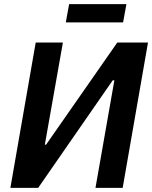

<svg xmlns="http://www.w3.org/2000/svg" viewBox="-20 -905 733 925"><path d="M30 0H164L523 -518H531L440 0H571L693 -700H545L202 -208H196L283 -700H152ZM297 -797H573L589 -885H313Z"/></svg>

Font: Fixel Text 20240404 SemiBold
Style: Italic
Weight: 600
Width: 4
Italic angle: -10°
Designer: AlfaBravo + MacPaw
Foundry: Kyrylo Tkachov, Marchela Mozhyna, Serhii Makarenko, Maria Weinstein, Zakhar Kryvoshyya
Version: Version 1.211;Glyphs 3.2 (3225)